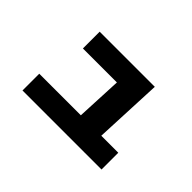

<svg xmlns="http://www.w3.org/2000/svg" viewBox="-91 -871 1182 1182"><g transform="rotate(45 500.0 -280.0)"><path d="M696 -130H844V16H156V-130H518L532 -430H236V-576H716Z"/></g></svg>

Font: Mplus 1p Black
Style: Regular
Weight: 900
Version: Version 1.061